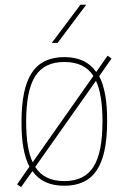

<svg xmlns="http://www.w3.org/2000/svg" viewBox="-20 -770 540 806"><path d="M197.3 -589.8 317.4 -750H341.8L221.7 -589.8ZM250 9.8Q159.2 9.8 116.2 -51.8L68.4 15.6L51.8 3.9L103.5 -70.3Q69.3 -135.7 70.3 -259.8Q70.3 -399.4 113.8 -464.8Q157.2 -530.3 250 -530.3Q340.8 -530.3 383.8 -467.8L431.6 -536.1L448.2 -524.4L396.5 -450.2Q430.7 -384.8 429.7 -259.8Q429.7 -120.1 386.2 -55.2Q342.8 9.8 250 9.8ZM250 -9.8Q334 -9.8 372.1 -69.3Q410.2 -128.9 410.2 -259.8Q410.2 -374 382.8 -430.7L127.9 -69.3Q165 -9.8 250 -9.8ZM372.1 -451.2Q335 -509.8 250 -509.8Q166 -509.8 127.9 -450.2Q89.8 -390.6 89.8 -259.8Q89.8 -145.5 117.2 -88.9Z"/></svg>

Font: Mgen+ 1mn thin
Style: Regular
Weight: 100
Designer: [Source Han Sans]
Ryoko NISHIZUKA  (kana & ideographs); Paul D. Hunt (Latin, Greek & Cyrillic); Wenlong ZHANG  (bopomofo
Version: Version 1.059.20150602